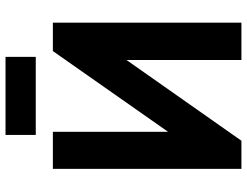

<svg xmlns="http://www.w3.org/2000/svg" viewBox="-122 -794 916 713"><g transform="rotate(-90 336.5 -438.0)"><path d="M191.4 -763.7Q191.4 -792 191.4 -876Q263.7 -876 481.4 -876Q481.4 -847.7 481.4 -763.7Q408.2 -763.7 191.4 -763.7ZM469.7 0Q469.7 -106.4 469.7 -426.8Q394.5 -320.3 169.9 0Q143.6 0 65.4 0Q65.4 -174.8 65.4 -700.2Q99.6 -700.2 203.1 -700.2Q203.1 -592.8 203.1 -272.5Q278.3 -378.9 502.9 -700.2Q529.3 -700.2 608.4 -700.2Q608.4 -525.4 608.4 0Q573.2 0 469.7 0Z"/></g></svg>

Font: LeFont
Style: Regular
Weight: 700
Designer: Leryon MEDIA
Version: Version 1.0